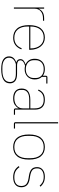

<svg xmlns="http://www.w3.org/2000/svg" viewBox="1090 -1870 992 3213"><g transform="rotate(90 1586.5 -264.0)"><path d="M105 -506H126V-419H129Q138 -437 150.5 -452.5Q163 -468 181.5 -480Q200 -492 226 -499Q252 -506 287 -506H328V-487H284Q253 -487 224.5 -478.5Q196 -470 174 -453Q152 -436 139 -410Q126 -384 126 -349V0H105Z M613 12Q513 12 457 -54.5Q401 -121 401 -253Q401 -384 456 -451Q511 -518 609 -518Q655 -518 692.5 -500.5Q730 -483 757 -450Q784 -417 799 -370.5Q814 -324 814 -266V-256H424V-229Q424 -126 473 -66.5Q522 -7 613 -7Q741 -7 788 -131L806 -124Q783 -61 734.5 -24.5Q686 12 613 12ZM609 -499Q520 -499 472 -439.5Q424 -380 424 -277V-275H791V-279Q791 -329 778 -369.5Q765 -410 741 -439Q717 -468 683.5 -483.5Q650 -499 609 -499Z M1375 65Q1375 141 1313 176.5Q1251 212 1136 212Q1024 212 974 176.5Q924 141 924 82Q924 37 950 7Q976 -23 1023 -38V-41Q995 -49 982.5 -66.5Q970 -84 970 -108Q970 -143 996 -163.5Q1022 -184 1055 -194V-197Q1012 -216 988 -254Q964 -292 964 -349Q964 -426 1010 -472Q1056 -518 1137 -518Q1171 -518 1198.5 -509.5Q1226 -501 1248 -485V-534Q1248 -561 1275 -561H1378V-542H1267V-468Q1310 -423 1310 -349Q1310 -311 1297.5 -279.5Q1285 -248 1262 -226Q1239 -204 1207.5 -192Q1176 -180 1137 -180Q1122 -180 1109 -182Q1096 -184 1081 -187Q990 -163 990 -109Q990 -98 993.5 -88Q997 -78 1007 -70.5Q1017 -63 1034 -58Q1051 -53 1077 -53H1212Q1299 -53 1337 -21Q1375 11 1375 65ZM1137 -199Q1209 -199 1247.5 -236.5Q1286 -274 1286 -330V-368Q1286 -424 1247.5 -461.5Q1209 -499 1137 -499Q1065 -499 1026.5 -461.5Q988 -424 988 -368V-330Q988 -302 998 -278Q1008 -254 1027.5 -236.5Q1047 -219 1074.5 -209Q1102 -199 1137 -199ZM1353 65Q1353 19 1321.5 -7Q1290 -33 1209 -33H1054Q1006 -21 976 7Q946 35 946 83Q946 133 990.5 163Q1035 193 1112 193H1161Q1203 193 1238.5 185.5Q1274 178 1299.5 162.5Q1325 147 1339 122.5Q1353 98 1353 65Z M1823 0Q1794 0 1794 -29V-77H1791Q1772 -41 1733.5 -14.5Q1695 12 1625 12Q1547 12 1504.5 -24.5Q1462 -61 1462 -130Q1462 -161 1471.5 -188Q1481 -215 1503 -234Q1525 -253 1561.5 -264Q1598 -275 1652 -275H1794V-349Q1794 -427 1757.5 -463Q1721 -499 1650 -499Q1593 -499 1555.5 -476.5Q1518 -454 1497 -404L1479 -412Q1500 -461 1539.5 -489.5Q1579 -518 1650 -518Q1733 -518 1774 -475.5Q1815 -433 1815 -352V-19H1900V0ZM1625 -7Q1659 -7 1689.5 -16Q1720 -25 1743 -42.5Q1766 -60 1780 -86.5Q1794 -113 1794 -148V-257H1653Q1564 -257 1524.5 -226Q1485 -195 1485 -145V-115Q1485 -62 1524 -34.5Q1563 -7 1625 -7Z M2054 0Q2025 0 2025 -29V-740H2046V-19H2131V0H2054Z M2441 12Q2341 12 2286 -54.5Q2231 -121 2231 -253Q2231 -385 2286 -451.5Q2341 -518 2441 -518Q2541 -518 2596 -451.5Q2651 -385 2651 -253Q2651 -121 2596 -54.5Q2541 12 2441 12ZM2441 -7Q2532 -7 2580 -66.5Q2628 -126 2628 -229V-277Q2628 -380 2580 -439.5Q2532 -499 2441 -499Q2350 -499 2302 -439.5Q2254 -380 2254 -277V-229Q2254 -126 2302 -66.5Q2350 -7 2441 -7Z M2947 12Q2886 12 2840.5 -9.5Q2795 -31 2760 -81L2778 -93Q2812 -46 2851.5 -26.5Q2891 -7 2947 -7Q3019 -7 3056 -37Q3093 -67 3093 -124Q3093 -181 3060.5 -208Q3028 -235 2965 -245L2921 -252Q2854 -262 2815.5 -292.5Q2777 -323 2777 -389Q2777 -421 2789.5 -445Q2802 -469 2823.5 -485.5Q2845 -502 2874 -510Q2903 -518 2937 -518Q2970 -518 2995.5 -512Q3021 -506 3041 -495.5Q3061 -485 3076.5 -472Q3092 -459 3104 -445L3088 -431Q3076 -444 3062.5 -456.5Q3049 -469 3031.5 -478.5Q3014 -488 2991 -493.5Q2968 -499 2938 -499Q2875 -499 2836.5 -471.5Q2798 -444 2798 -390Q2798 -333 2829 -308Q2860 -283 2925 -272L2969 -265Q3002 -260 3029 -250Q3056 -240 3074.5 -223.5Q3093 -207 3103.5 -182.5Q3114 -158 3114 -125Q3114 -59 3069.5 -23.5Q3025 12 2947 12Z"/></g></svg>

Font: IBM Plex Sans KR Thin
Style: Regular
Weight: 100
Designer: Mike Abbink; Paul van der Laan; Pieter van Rosmalen; Wujin Sim; Chorong Kim; Dohee Lee;
Foundry: Sandoll Inc.
Version: Version 1.001